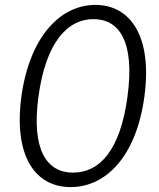

<svg xmlns="http://www.w3.org/2000/svg" viewBox="-20 -753 648 783"><path d="M369 -733C227 -733 101 -605 67 -358C35 -114 125 10 268 10C412 10 536 -115 569 -360C602 -606 511 -733 369 -733ZM278 -49C171 -49 107 -141 137 -360C167 -580 255 -675 361 -675C468 -675 530 -581 500 -360C471 -140 386 -49 278 -49Z"/></svg>

Font: United Sans ExtraLight
Style: Italic
Weight: 200
Italic angle: -8°
Designer: Pablo Impallari, Rodrigo Fuenzalida (Modified by Dan O. Williams)
Version: Version 1.000;PS 001.000;hotconv 1.0.88;makeotf.lib2.5.64775